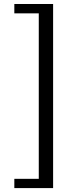

<svg xmlns="http://www.w3.org/2000/svg" viewBox="-20 -749 337 962"><path d="M246.1 193.4V-729H51.8V-682.1H174.3V147H51.8V193.4Z"/></svg>

Font: SG Kara Light
Style: Regular
Weight: 400
Designer: Damoon Khanjanzadeh
Version: Version 1.000